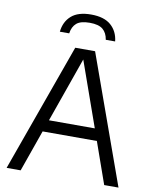

<svg xmlns="http://www.w3.org/2000/svg" viewBox="-100 -1017 874 1091"><g transform="rotate(10 337.0 -471.0)"><path d="M14.5 0 280 -740H394.5L660 0H577.5L493 -239.5H180L95.5 0ZM204.5 -308H469L336.5 -682ZM178 -814.5Q184 -872.5 222.8 -907Q261.5 -941.5 337 -941.5Q412 -941.5 451.5 -906.8Q491 -872 497 -814.5H443Q437 -853.5 412.8 -873.8Q388.5 -894 337 -894Q285 -894 261.2 -873.8Q237.5 -853.5 232 -814.5Z"/></g></svg>

Font: Encode Sans
Style: Regular
Weight: 400
Designer: Multiple Designers
Foundry: Impallari Type
Version: Version 3.002; ttfautohint (v1.8.3) -l 8 -r 50 -G 200 -x 14 